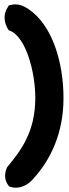

<svg xmlns="http://www.w3.org/2000/svg" viewBox="-20 -725 321 892"><path d="M13 52C-1 81 1 113 18 135L22 141C71 159 112 133 136 104C214 18 275 -105 275 -269C275 -434 224 -608 112 -683V-684H111C91 -696 64 -711 31 -702L21 -700L16 -691C-8 -656 0 -615 20 -585L27 -582C100 -553 144 -391 144 -270C144 -110 75 -23 13 52Z"/></svg>

Font: Snowfall
Style: Blk
Weight: 900
Designer: Jasper
Foundry: Cannot Into Space Fonts
Version: Version 0.9